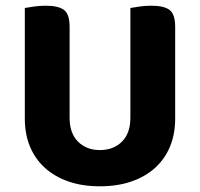

<svg xmlns="http://www.w3.org/2000/svg" viewBox="-20 -636 701 673"><path d="M330 17Q268 17 219.5 0Q171 -17 137 -48Q103 -79 85 -122.5Q67 -166 67 -220V-608Q78 -610 98.5 -613Q119 -616 140 -616Q185 -616 204.5 -601Q224 -586 224 -542V-223Q224 -169 253.5 -139.5Q283 -110 330 -110Q378 -110 407.5 -139.5Q437 -169 437 -223V-608Q448 -610 468.5 -613Q489 -616 510 -616Q555 -616 574.5 -601Q594 -586 594 -542V-220Q594 -166 576 -122.5Q558 -79 524 -48Q490 -17 441 0Q392 17 330 17Z"/></svg>

Font: Baloo Thambi 2
Style: Bold
Weight: 700
Designer: Aadarsh Rajan and Ek Type
Foundry: Ek Type
Version: Version 1.640;hotconv 1.0.111;makeotfexe 2.5.65597; ttfautoh